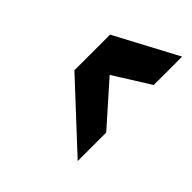

<svg xmlns="http://www.w3.org/2000/svg" viewBox="-21 -955 558 558"><g transform="rotate(-45 258.0 -676.5)"><path d="M515.6 -580.1H398.9L329.1 -691.4L203.6 -580.1H86.4L266.1 -773.4H412.6Z"/></g></svg>

Font: Andika
Style: Bold Italic
Weight: 700
Italic angle: -14°
Designer: Victor Gaultney, Annie Olsen, Julie Remington, Don Collingsworth, Eric Hays, Becca Hirsbrunner
Foundry: SIL International
Version: Version 6.101